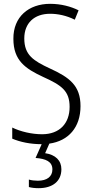

<svg xmlns="http://www.w3.org/2000/svg" viewBox="-20 -744 485 1004"><path d="M301 141C301 95 270 65 216 57L238 7C338 -7 401 -78 401 -189C401 -296 344 -339 241 -386C155 -426 107 -456 107 -543C107 -623 159 -672 242 -672C282 -672 327 -663 371 -641L391 -690C351 -710 299 -724 242 -724C130 -724 49 -656 50 -541C50 -427 113 -385 205 -342C303 -298 344 -268 344 -185C344 -98 291 -42 200 -42C146 -42 87 -56 44 -77V-19C86 -1 140 10 198 10L166 82C220 86 254 101 254 142C254 180 225 201 178 201C162 201 144 199 131 195V234C144 238 163 240 182 240C256 240 301 203 301 141Z"/></svg>

Font: Noto Sans Arabic UI Cn Lt
Style: Regular
Weight: 300
Width: 3
Designer: Monotype Design Team, Nadine Chahine and Nizar Qandah
Foundry: Monotype Imaging Inc.
Version: Version 2.010